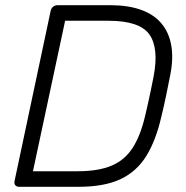

<svg xmlns="http://www.w3.org/2000/svg" viewBox="-20 -720 717 740"><path d="M54 0Q44 0 39 -6Q34 -12 36 -22L175 -677Q177 -688 184.5 -694Q192 -700 202 -700H405Q473 -700 522.5 -682.5Q572 -665 601.5 -630.5Q631 -596 640 -545.5Q649 -495 636 -430Q627 -385 620 -350.5Q613 -316 602 -271Q581 -179 544 -119Q507 -59 444.5 -29.5Q382 0 282 0ZM107 -60H279Q359 -60 410 -81.5Q461 -103 491.5 -150.5Q522 -198 540 -276Q547 -306 552 -328.5Q557 -351 561.5 -373Q566 -395 572 -425Q593 -535 555.5 -587.5Q518 -640 398 -640H231Z"/></svg>

Font: Rubik Light Light
Style: Italic
Weight: 300
Italic angle: -12°
Version: Version 2.104